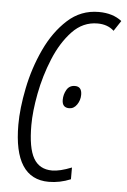

<svg xmlns="http://www.w3.org/2000/svg" viewBox="-53 -764 538 813"><g transform="rotate(5 216.0 -357.5)"><path d="M278 -9V-59Q228 -39 195 -39Q141 -39 116 -82.5Q91 -126 91 -223Q91 -281 105.5 -357.5Q120 -434 150 -507Q180 -580 225.5 -628Q271 -676 333 -676Q376 -676 403 -651L432 -695Q394 -725 334 -725Q258 -725 201.5 -673.5Q145 -622 108 -542.5Q71 -463 53.5 -376Q36 -289 36 -220Q36 10 185 10Q232 10 278 -9ZM290 -369Q290 -404 261 -404Q237 -404 225.5 -384Q214 -364 214 -341Q214 -308 244 -308Q264 -308 277 -327Q290 -346 290 -369Z"/></g></svg>

Font: Noto Sans Display Condensed Light
Style: Italic
Weight: 300
Width: 3
Designer: Monotype Design team
Foundry: Monotype Imaging Inc.
Version: 1.000